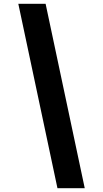

<svg xmlns="http://www.w3.org/2000/svg" viewBox="-20 -843 540 1006"><path d="M281 143 76 -823H219L424 143Z"/></svg>

Font: Iosevka SS18 Heavy
Style: Italic
Weight: 900
Italic angle: -9°
Monospace: yes
Designer: Belleve Invis
Foundry: Belleve Invis
Version: Version 25.1.1; ttfautohint (v1.8.4)